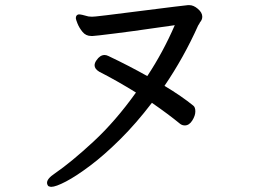

<svg xmlns="http://www.w3.org/2000/svg" viewBox="-20 -698 1040 747"><path d="M338 -633 353 -634Q359 -634 508 -653Q705 -678 711 -678H717Q733 -678 750 -663.5Q767 -649 767 -633Q767 -621 758 -611Q758 -610 755.5 -606Q753 -602 751 -599Q695 -474 620 -364Q688 -323 732 -287Q740 -281 740 -264.5Q740 -248 728 -229Q716 -210 699 -210Q689 -210 681 -216Q636 -253 571 -298Q510 -218 448 -156.5Q386 -95 331.5 -54Q277 -13 237 8Q197 29 179 29Q175 29 168 26Q163 20 163 13Q163 -3 193 -23Q257 -67 343 -146.5Q429 -226 509 -338Q433 -385 366 -419Q366 -419 366 -419Q348 -430 348 -444Q348 -453 355 -463Q369 -484 387 -484Q394 -484 402 -480Q482 -442 553 -402Q614 -494 660 -600Q613 -593 561 -586Q508 -578 428.5 -568Q349 -558 341 -558H335Q314 -558 301 -574Q288 -590 281.5 -606.5Q275 -623 275 -627Q275 -640 286 -642H287H288Q296 -642 324 -634Q327 -634 330.5 -633.5Q334 -633 338 -633Z"/></svg>

Font: Moon Stars Kai
Style: Bold
Weight: 700
Designer: GuiWonder
Version: Version 1.101